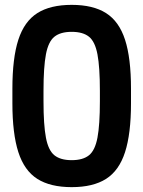

<svg xmlns="http://www.w3.org/2000/svg" viewBox="-20 -760 590 790"><path d="M275 10Q187 10 133.5 -24Q80 -58 55.5 -134Q31 -210 31 -335V-395Q31 -521 55.5 -596.5Q80 -672 133.5 -706Q187 -740 275 -740Q363 -740 416.5 -706Q470 -672 494.5 -596.5Q519 -521 519 -395V-335Q519 -210 494.5 -134Q470 -58 416.5 -24Q363 10 275 10ZM275 -101Q321 -101 346 -121Q371 -141 381 -193.5Q391 -246 391 -344V-386Q391 -484 381 -536.5Q371 -589 346 -609Q321 -629 275 -629Q229 -629 204 -609Q179 -589 169 -536.5Q159 -484 159 -386V-344Q159 -246 169 -193.5Q179 -141 204 -121Q229 -101 275 -101Z"/></svg>

Font: M PLUS Code Latin SemiExpanded SemiBold
Style: Regular
Weight: 600
Width: 6
Designer: Coji Morishita
Foundry: UNDERFOREST DESIGN
Version: Version 1.002; ttfautohint (v1.8.3)